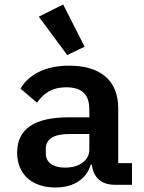

<svg xmlns="http://www.w3.org/2000/svg" viewBox="-20 -819 640 851"><path d="M565 0V-96H504V-339C504 -464 423 -528 287 -528C174 -528 103 -483 71 -426L144 -364C172 -404 209 -432 274 -432C346 -432 376 -398 376 -333V-299H285C132 -299 56 -247 56 -143C56 -46 122 12 226 12C306 12 363 -25 382 -89H387C394 -33 427 0 490 0ZM269 -76C216 -76 183 -98 183 -139V-159C183 -203 218 -225 288 -225H376V-156C376 -107 330 -76 269 -76ZM278 -575 355 -612 260 -799 152 -745Z"/></svg>

Font: IBM Mono SemiBold
Style: Regular
Weight: 600
Monospace: yes
Designer: Mike Abbink, Paul van der Laan, Pieter van Rosmalen
Foundry: Bold Monday
Version: Version 2.3